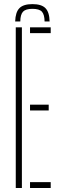

<svg xmlns="http://www.w3.org/2000/svg" viewBox="-20 -936 297 956"><path d="M141.5 -915.5Q186.5 -915.5 206.2 -895.5Q226 -875.5 227 -829H202Q201.5 -864 188.5 -878Q175.5 -892 141.5 -892Q108 -892 94.8 -878Q81.5 -864 81 -829H55.5Q57 -875.5 76.8 -895.5Q96.5 -915.5 141.5 -915.5ZM58.5 0V-800H89V0ZM129.5 0V-29H232.5V0ZM129.5 -386V-415H222.5V-386ZM129.5 -771V-800H232.5V-771Z"/></svg>

Font: Big Shoulders Stencil Display Thin ExtraLight
Style: Regular
Weight: 250
Version: Version 2.001